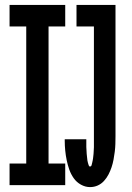

<svg xmlns="http://www.w3.org/2000/svg" viewBox="-20 -755 540 783"><path d="M19 0V-88H87V-647H19V-735H246V-647H178V-88H246V0ZM347 8Q328 8 310 -2Q292 -12 280.5 -28.5Q269 -45 262.5 -63.5Q256 -82 252 -101.5Q248 -121 246 -141Q244 -161 244 -181V-187H332V-183Q332 -179 332 -174Q332 -169 332 -164.5Q332 -160 332 -155.5Q332 -151 332.5 -146.5Q333 -142 333 -137.5Q333 -133 333.5 -128Q334 -123 334.5 -118.5Q335 -114 335.5 -109.5Q336 -105 336.5 -100.5Q337 -96 338.5 -91.5Q340 -87 341.5 -81.5Q343 -76 347 -76Q352 -76 353.5 -81.5Q355 -87 356 -91.5Q357 -96 358 -100.5Q359 -105 359.5 -109.5Q360 -114 360.5 -118.5Q361 -123 361.5 -127.5Q362 -132 362 -136.5Q362 -141 362.5 -145.5Q363 -150 363 -154.5Q363 -159 363 -163.5Q363 -168 363 -172.5Q363 -177 363 -181.5Q363 -186 363 -191Q363 -196 363 -200V-647H292V-735H451V-200Q451 -184 450.5 -168Q450 -152 448 -136Q446 -120 443 -104Q440 -88 435 -73Q430 -58 422.5 -43.5Q415 -29 404 -17Q393 -5 378.5 1.5Q364 8 347 8Z"/></svg>

Font: Iosevka Semibold
Style: Regular
Weight: 600
Monospace: yes
Designer: Belleve Invis
Foundry: Belleve Invis
Version: Version 33.2.3; ttfautohint (v1.8.4)